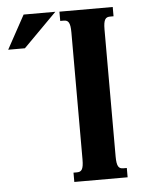

<svg xmlns="http://www.w3.org/2000/svg" viewBox="-166 -760 635 804"><g transform="rotate(-5 151.5 -358.5)"><path d="M156.2 -624.5Q156.2 -640.6 154.5 -650.9Q152.8 -661.1 149.4 -666.7Q146 -672.4 140.9 -674.6Q135.7 -676.8 128.4 -676.8H113.8V-715.8H337.9V-676.8H323.2Q315.9 -676.8 310.8 -674.6Q305.7 -672.4 302.2 -666.7Q298.8 -661.1 297.1 -650.9Q295.4 -640.6 295.4 -624.5V-91.3Q295.4 -75.2 297.1 -64.9Q298.8 -54.7 302.2 -49.1Q305.7 -43.5 310.8 -41.3Q315.9 -39.1 323.2 -39.1H337.9V0H113.8V-39.1H128.4Q135.7 -39.1 140.9 -41.3Q146 -43.5 149.4 -49.1Q152.8 -54.7 154.5 -64.9Q156.2 -75.2 156.2 -91.3ZM-36.6 -716.8H96.7L-43.5 -575.7H-113.8Z"/></g></svg>

Font: Arian AMU Serif
Style: Bold
Weight: 700
Designer: Ruben Hakobyan (Tarumian)
Foundry: Ruben Hakobyan (Tarumian)
Version: Version 1.002